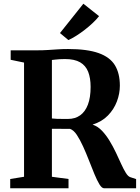

<svg xmlns="http://www.w3.org/2000/svg" viewBox="-20 -1014 754 1034"><path d="M35 0V-50L109.5 -62V-677L37.5 -692V-743H180.5Q212 -743 238.5 -744.8Q265 -746.5 290.8 -748.2Q316.5 -750 346.5 -750Q449.5 -750 510.8 -728.2Q572 -706.5 598.8 -662.8Q625.5 -619 625.5 -552.5Q625.5 -510 609.5 -467.5Q593.5 -425 561 -391.8Q528.5 -358.5 478.5 -343Q506.5 -333.5 529 -310Q551.5 -286.5 570.2 -255.5Q589 -224.5 604.5 -191.8Q620 -159 633 -130.2Q646 -101.5 658 -82.5Q670 -63.5 681.5 -60L713 -49.5V0H541Q528.5 0 515.5 -21.2Q502.5 -42.5 488.5 -76.5Q474.5 -110.5 459.2 -149.8Q444 -189 427.5 -225.2Q411 -261.5 393.8 -287.5Q376.5 -313.5 357 -320Q347 -320 333.8 -320Q320.5 -320 306.5 -320.2Q292.5 -320.5 280 -320.5Q267.5 -320.5 259.5 -320.5V-62L349 -50V0ZM346.5 -373.5Q384.5 -373.5 411.8 -393Q439 -412.5 453.5 -450.8Q468 -489 468 -546Q468 -594 454.8 -627.5Q441.5 -661 411.5 -678.5Q381.5 -696 330 -696Q314.5 -696 301.8 -695.2Q289 -694.5 278.8 -693.2Q268.5 -692 259.5 -691V-376Q269.5 -374.5 286.8 -374Q304 -373.5 321 -373.5Q338 -373.5 346.5 -373.5ZM348 -798.5 303 -836 429 -994 513.5 -927Q499 -908.5 479 -889.8Q459 -871 436.8 -853.8Q414.5 -836.5 392 -822.2Q369.5 -808 349 -798.5Z"/></svg>

Font: Merriweather 48pt
Style: Bold
Weight: 700
Version: Version 2.100